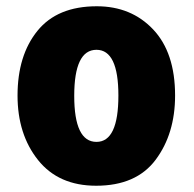

<svg xmlns="http://www.w3.org/2000/svg" viewBox="-20 -583 618 613"><path d="M289 -563Q163 -563 99.5 -484.5Q36 -406 36 -278Q36 -154 101.5 -72Q167 10 287 10Q415 10 477 -73Q539 -156 539 -278Q539 -415 469 -489Q399 -563 289 -563ZM288 -424Q358 -424 358 -278Q358 -130 288 -130Q217 -130 217 -277Q217 -424 288 -424Z"/></svg>

Font: Noto Sans UI SemiCondensed Black
Style: Regular
Weight: 900
Width: 4
Designer: Monotype Design Team
Foundry: Monotype Imaging Inc.
Version: 1.001